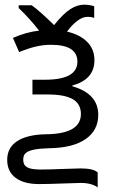

<svg xmlns="http://www.w3.org/2000/svg" viewBox="-20 -636 488 832"><path d="M344.7 -615.7Q367.7 -615.7 388.2 -608.9V-558.1Q377.4 -563 358.9 -563Q337.4 -563 314 -544.9Q290.5 -526.9 270.5 -499Q325.7 -486.3 357.4 -454.8Q389.2 -423.3 389.2 -375Q389.2 -291.5 293.5 -265.6V-262.2Q405.8 -230 405.8 -138.2Q405.8 -71.3 350.8 -33.2Q295.9 4.9 193.8 6.3Q151.9 7.3 127.2 12.5Q102.5 17.6 91.6 27.1Q80.6 36.6 80.6 56.6Q80.6 79.1 97.7 88.9Q114.7 98.6 155.3 98.6Q193.8 98.6 249.5 96.2L328.6 93.8Q385.3 93.8 403.3 111.3V176.3Q393.6 168 374.5 162.4Q355.5 156.7 330.6 156.7L249.5 159.2Q190.4 161.6 148.9 161.6Q83.5 161.6 47.4 134.5Q11.2 107.4 11.2 56.6Q11.2 3.9 54.4 -24.4Q97.7 -52.7 179.2 -54.2Q330.6 -55.7 330.6 -142.1Q330.6 -186 295.2 -206.3Q259.8 -226.6 187.5 -226.6H120.6V-290.5H174.8Q315.4 -290.5 315.4 -368.7Q315.4 -441.9 201.2 -441.9Q168 -441.9 135.5 -434.3Q103 -426.8 63 -410.2L36.1 -471.7Q92.3 -496.6 149.4 -503.4Q107.9 -556.6 61 -601.1V-613.3H117.2Q150.9 -589.4 214.4 -527.3Q254.4 -577.1 284.7 -596.4Q314.9 -615.7 344.7 -615.7Z"/></svg>

Font: Bpm'online Open Sans
Style: Regular
Weight: 400
Foundry: Ascender Corporation
Version: Version 1.10